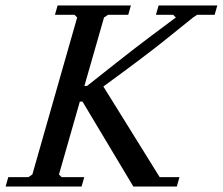

<svg xmlns="http://www.w3.org/2000/svg" viewBox="-40 -681 813 701"><path d="M175.3 -43.9 185.1 -34.2H267.6L257.8 0H-19.5L-9.8 -34.2H63.5L78.1 -43.9L241.7 -617.2L231.9 -627H160.6L170.4 -661.1H438L428.2 -627H354.5L339.8 -617.2L263.2 -350.1L268.1 -367.2H277.8Q401.4 -465.3 453.4 -505.4Q505.4 -545.4 602.1 -617.2L592.3 -627H529.3L539.1 -661.1H753.4L743.7 -627H679.7L665 -617.2Q581.5 -549.8 550.8 -525.4Q520 -501 468 -461.7Q416 -422.4 337.4 -365.2L543 -34.2H615.2L605.5 0H446.8L261.2 -310.1H251.5Z"/></svg>

Font: Happy Times at the IKOB Italic
Style: Regular
Weight: 400
Designer: Lucas Le Bihan
Foundry: Lucas Le Bihan
Version: Version 1.000;PS 1.0;hotconv 1.0.88;makeotf.lib2.5.647800